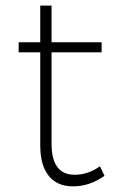

<svg xmlns="http://www.w3.org/2000/svg" viewBox="-20 -657 412 678"><path d="M45.9 -472.2V-507.8H122.1V-637.2H162.1V-507.8H338.9V-472.2H162.1V-148.9Q162.1 -93.8 183.1 -66.4Q203.6 -40 242.2 -40Q243.7 -40 245.1 -40Q291 -40 333 -69.8L349.1 -36.1Q295.4 1 240.2 1Q238.8 1 237.3 1Q182.6 1 152.8 -35.2Q122.1 -72.3 122.1 -144V-472.2Z"/></svg>

Font: Montserrat Ultra Light
Style: Regular
Weight: 200
Designer: Julieta Ulanovsky
Foundry: Julieta Ulanovsky
Version: Version 3.001;PS 003.001;hotconv 1.0.70;makeotf.lib2.5.58329